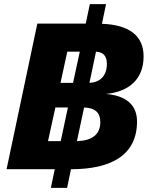

<svg xmlns="http://www.w3.org/2000/svg" viewBox="-20 -825 748 936"><path d="M12 0H247L228 91H307L326 0C523 0 648 -69 648 -233C648 -313 595 -359 496 -367H497C611 -378 680 -441 680 -550C680 -651 610 -704 477 -709L497 -805H418L398 -710H162ZM275 -421 308 -573H369L336 -421ZM501 -513C501 -452 464 -423 416 -421L448 -573C483 -571 501 -553 501 -513ZM214 -137 250 -301H311L276 -137ZM469 -230C469 -167 426 -139 355 -137L390 -301C446 -299 469 -274 469 -230Z"/></svg>

Font: Geist ExtraBold
Style: Italic
Weight: 800
Italic angle: -12°
Designer: Basement.studio, Andrés Briganti, Mateo Zaragoza
Foundry: Basement.studio, Vercel, Andrés Briganti, Guido Ferreyra, Mateo Zaragoza
Version: Version 1.500